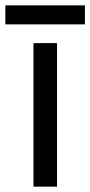

<svg xmlns="http://www.w3.org/2000/svg" viewBox="-40 -790 337 717"><path d="M173 -93H85V-629H173ZM277 -770V-699H-20V-770Z"/></svg>

Font: Noto Sans Telugu UI
Style: Regular
Weight: 400
Designer: Jelle Bosma - Monotype Design Team
Foundry: Monotype Imaging Inc.
Version: Version 2.005; ttfautohint (v1.8.4.7-5d5b)